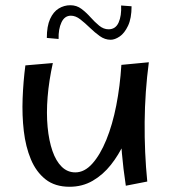

<svg xmlns="http://www.w3.org/2000/svg" viewBox="-20 -704 664 734"><path d="M246 10Q190 10 154 -18.5Q118 -47 98 -95Q78 -143 71 -203Q64 -263 66.5 -328Q69 -393 77 -454L182 -463Q167 -395 162 -333Q157 -271 162 -218.5Q167 -166 180.5 -127Q194 -88 216 -66.5Q238 -45 268 -45Q303 -45 333 -78.5Q363 -112 386.5 -169.5Q410 -227 424.5 -301Q439 -375 444 -456L504 -331Q501 -294 488.5 -248.5Q476 -203 455 -157.5Q434 -112 404 -74Q374 -36 334.5 -13Q295 10 246 10ZM461 6Q451 -60 446 -118.5Q441 -177 439.5 -231Q438 -285 439.5 -340.5Q441 -396 444 -456L549 -466Q534 -353 533 -237Q532 -121 543 -10ZM204 -555 159 -559Q159 -604 171.5 -631.5Q184 -659 204.5 -671.5Q225 -684 249 -684Q273 -684 291.5 -670Q310 -656 326 -638Q342 -620 359 -606Q376 -592 395 -592Q422 -592 433.5 -618Q445 -644 443 -683L483 -680Q483 -634 469.5 -605.5Q456 -577 437.5 -564.5Q419 -552 403 -552Q381 -552 361.5 -566Q342 -580 323.5 -598Q305 -616 287 -630Q269 -644 251 -644Q227 -644 215 -618.5Q203 -593 204 -555Z"/></svg>

Font: Marhey Light
Style: Regular
Weight: 300
Designer: Nur Syamsi & Bustanul Arifin
Foundry: Namelatype
Version: Version 1.000